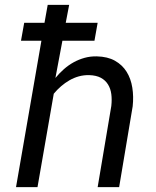

<svg xmlns="http://www.w3.org/2000/svg" viewBox="-20 -770 642 790"><path d="M368.7 -602.5H236.8L208 -449.2Q224.1 -468.8 242.9 -485.4Q261.7 -502 283 -513.7Q304.2 -525.4 327.9 -532Q351.6 -538.6 377.9 -538.1Q422.9 -537.1 453.1 -520Q483.4 -502.9 501 -474.6Q518.6 -446.3 524.4 -409.4Q530.3 -372.6 525.9 -332.5L470.2 0H381.8L438 -334Q440.9 -359.9 438 -382.6Q435.1 -405.3 424.3 -422.6Q413.6 -439.9 394.8 -450Q376 -460 347.2 -460.9Q324.7 -461.4 304.4 -455.8Q284.2 -450.2 265.9 -439.7Q247.6 -429.2 231.2 -415Q214.8 -400.9 201.2 -384.3L134.3 0H45.9L150.4 -602.5H66.4L79.6 -676.3H163.1L176.3 -750H264.6L250.5 -676.3H381.8Z"/></svg>

Font: Roboto Mono
Style: Italic
Weight: 400
Designer: Google
Version: Version 2.000985; 2015; ttfautohint (v1.3)